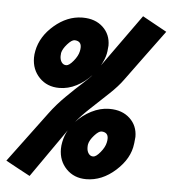

<svg xmlns="http://www.w3.org/2000/svg" viewBox="-68 -719 702 779"><g transform="rotate(5 282.5 -329.0)"><path d="M381.3 -148.4Q383.3 -156.7 383.3 -165Q383.3 -189.9 357.4 -191.4H356.4Q344.7 -191.4 327.1 -171.6Q309.6 -151.9 306.2 -135.3Q305.2 -130.9 305.2 -122.6Q305.2 -107.4 312.3 -97.4Q319.3 -87.4 331.1 -87.4Q342.8 -87.4 360.1 -108.4Q377.4 -129.4 381.3 -148.4ZM240.2 -507.8Q242.2 -516.1 242.2 -524.4Q242.2 -549.3 216.3 -550.8H215.3Q203.6 -550.8 186 -531Q168.5 -511.2 165 -494.6Q164.1 -490.2 164.1 -481.9Q164.1 -466.8 171.1 -456.8Q178.2 -446.8 189.9 -446.8Q201.7 -446.8 219 -467.8Q236.3 -488.8 240.2 -507.8ZM-18.1 -40Q7.8 -74.7 58.8 -143.3Q109.9 -211.9 135.3 -246.1Q162.6 -283.2 198.7 -318.8Q234.9 -354.5 262.9 -379.6Q291 -404.8 299.8 -416.5Q273.4 -387.2 239.5 -369.9Q205.6 -352.5 169.4 -352.5Q120.1 -352.5 88.6 -385Q57.1 -417.5 57.1 -466.3Q57.1 -479.5 60.1 -494.1Q71.8 -553.7 124.5 -598.9Q177.2 -644 237.3 -645H240.7Q291.5 -645 322.8 -615.7Q354 -586.4 354 -541Q354 -538.1 351.6 -516.1Q351.6 -515.6 351.3 -514.9Q351.1 -514.2 350.8 -512.2Q350.6 -510.3 350.1 -507.8Q346.2 -486.8 330.6 -458.5Q356 -494.1 407 -565.2Q458 -636.2 483.4 -671.9Q500 -663.1 533 -644.5Q565.9 -626 582.5 -617.2Q556.6 -582.5 505.6 -512.9Q454.6 -443.4 429.2 -408.7Q409.7 -381.3 375.5 -348.9Q341.3 -316.4 304.4 -282.2Q267.6 -248 245.1 -219.7Q271.5 -249 307.1 -267.1Q342.8 -285.2 378.4 -285.6H381.8Q432.6 -285.6 463.9 -256.3Q495.1 -227.1 495.1 -181.6Q495.1 -178.7 492.7 -156.7Q492.7 -156.2 492.4 -155Q492.2 -153.8 492.2 -153.3Q485.4 -92.8 430.2 -43Q375 6.8 310.5 6.8Q261.2 6.8 229.7 -25.6Q198.2 -58.1 198.2 -106.9Q198.2 -120.1 201.2 -134.8Q206.5 -161.6 219.2 -184.1Q196.3 -151.4 150.1 -85.2Q104 -19 81.1 13.7Q64.5 4.9 31.5 -12.9Q-1.5 -30.8 -18.1 -40Z"/></g></svg>

Font: Fantasque Sans Mono
Style: Bold Italic
Weight: 700
Italic angle: -11°
Monospace: yes
Designer: Jany Belluz
Version: Version 1.7.1